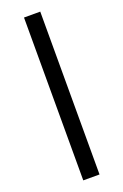

<svg xmlns="http://www.w3.org/2000/svg" viewBox="-184 -925 699 1088"><g transform="rotate(-20 166.0 -381.0)"><path d="M215 110H117V-872H215Z"/></g></svg>

Font: Open Sauce Sans Medium
Style: Regular
Weight: 500
Designer: Alfredo Marco Pradil
Foundry: Creative Sauce Fz LLC
Version: Version 1.477